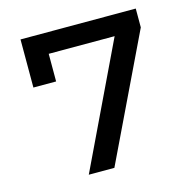

<svg xmlns="http://www.w3.org/2000/svg" viewBox="-103 -803 906 906"><g transform="rotate(-15 350.0 -350.0)"><path d="M75 -700V-465H186V-600H508L221 0H346L638 -608V-700Z"/></g></svg>

Font: FIGSv2-sans-serif SemiBold
Style: Regular
Weight: 600
Designer: Matt McInerney, Pablo Impallari, Rodrigo Fuenzalida,Mirko Velimirovic
Foundry: Matt McInerney, Pablo Impallari, Rodrigo Fuenzalida
Version: Version 4.021;hotconv 1.0.109;makeotfexe 2.5.65596